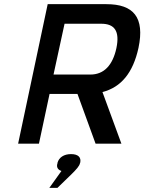

<svg xmlns="http://www.w3.org/2000/svg" viewBox="-20 -690 693 922"><path d="M491 -670H209L67 0H167L218 -239H352L439 0H563L472 -248C562 -271 619 -341 645 -460C676 -607 621 -670 491 -670ZM217 212H256L325 145C346 124 361 108 364 94L365 92C371 66 356 50 321 50C287 50 263 66 256 92V94C250 112 257 125 275 131ZM237 -332 290 -576H466C530 -576 556 -541 539 -459C521 -376 479 -332 414 -332Z"/></svg>

Font: LT Wave Mono Medium
Style: Italic
Weight: 500
Designer: Daniel Lyons
Version: Version 2.5 (Glyphs App)